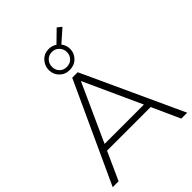

<svg xmlns="http://www.w3.org/2000/svg" viewBox="-281 -1137 1267 1267"><g transform="rotate(-45 352.5 -503.5)"><path d="M5 0 327 -700H378L700 0H645L556 -197H149L60 0ZM169 -240H536L352 -644ZM352 -747Q309 -747 281 -775.5Q253 -804 253 -844Q253 -885 281 -914.5Q309 -944 352 -944Q382 -944 407 -927L489 -1007L519 -983L431 -905Q452 -878 452 -844Q452 -804 423.5 -775.5Q395 -747 352 -747ZM352 -775Q383 -775 402.5 -795Q422 -815 422 -844Q422 -873 402 -894Q382 -915 352 -915Q322 -915 302.5 -894.5Q283 -874 283 -844Q283 -815 302 -795Q321 -775 352 -775Z"/></g></svg>

Font: Montserrat Light
Style: Regular
Weight: 300
Designer: Julieta Ulanovsky
Foundry: Julieta Ulanovsky
Version: Version 9.000; ttfautohint (v1.8.4.7-5d5b)